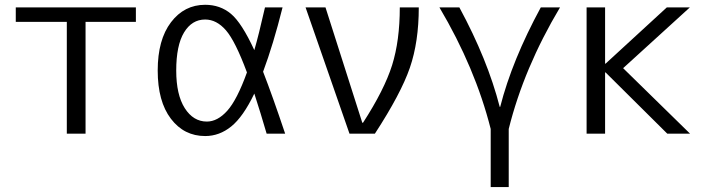

<svg xmlns="http://www.w3.org/2000/svg" viewBox="-20 -550 2904 790"><path d="M332 -460V0H254.9V-460H44.9V-519.5H539.1V-460Z M824.2 -530.3Q885.7 -530.3 930.2 -493.2Q974.6 -456.1 1026.4 -343.8Q1043.9 -403.3 1070.3 -519.5H1142.6Q1104.5 -367.2 1062.5 -254.9Q1101.6 -154.3 1153.3 0H1077.1Q1052.7 -84 1026.4 -165Q980.5 -69.3 931.6 -29.8Q882.8 9.8 824.2 9.8Q737.3 9.8 683.1 -61.5Q628.9 -132.8 628.9 -259.8Q628.9 -386.7 683.6 -458.5Q738.3 -530.3 824.2 -530.3ZM996.1 -252Q948.2 -380.9 909.7 -425.3Q871.1 -469.7 824.2 -469.7Q769.5 -469.7 737.3 -416.5Q705.1 -363.3 705.1 -259.8Q705.1 -160.2 740.2 -105Q775.4 -49.8 831.1 -49.8Q875 -49.8 915 -94.2Q955.1 -138.7 996.1 -252Z M1237.3 -519.5H1319.3L1470.7 -44.9H1473.6Q1561.5 -180.7 1593.3 -281.7Q1625 -382.8 1625 -519.5H1703.1Q1703.1 -377.9 1666.5 -271.5Q1629.9 -165 1522.5 0H1418Z M2205.1 -519.5H2284.2Q2135.7 -270.5 2073.2 -19.5V219.7H1999V-19.5Q1935.5 -270.5 1788.1 -519.5H1870.1Q1986.3 -304.7 2036.1 -110.4H2038.1Q2086.9 -301.8 2205.1 -519.5Z M2471.7 -252H2469.7V0H2393.6V-519.5H2469.7V-288.1H2471.7L2723.6 -519.5H2818.4L2543.9 -269.5L2819.3 0H2725.6Z"/></svg>

Font: Mgen+ 1c regular
Style: Regular
Weight: 400
Designer: [Source Han Sans]
Ryoko NISHIZUKA  (kana & ideographs); Paul D. Hunt (Latin, Greek & Cyrillic); Wenlong ZHANG  (bopomofo
Version: Version 1.059.20150602